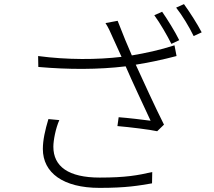

<svg xmlns="http://www.w3.org/2000/svg" viewBox="-20 -875 1040 932"><path d="M215 -297C199 -244 188 -195 188 -152C188 -36 287 37 463 37C595 37 653 26 718 15L719 -40C649 -24 591 -13 464 -13C312 -13 239 -67 239 -163C239 -193 250 -252 268 -292ZM827 -655C756 -632 686 -617 620 -606C597 -659 580 -699 551 -774L492 -763C506 -741 514 -724 530 -687C545 -654 557 -628 570 -599C452 -585 308 -584 165 -603L166 -550C313 -537 458 -537 590 -553C620 -483 679 -358 711 -289C675 -294 597 -303 556 -306L550 -263C609 -258 707 -246 743 -238L776 -270C732 -357 673 -487 639 -561C701 -571 769 -585 837 -603ZM729 -801C757 -763 792 -702 812 -662L850 -680C829 -723 792 -782 767 -818ZM835 -838C865 -800 898 -745 920 -700L959 -718C939 -757 900 -818 873 -855Z"/></svg>

Font: Noto Sans CJK KR Light
Style: Regular
Weight: 300
Designer: Ryoko NISHIZUKA (kana & ideographs); Paul D. Hunt (Latin, Greek & Cyrillic); Wenlong ZHANG (bopomofo); Sandoll Communica
Foundry: Adobe Systems Incorporated
Version: Version 1.004;PS 1.004;hotconv 1.0.82;makeotf.lib2.5.63406